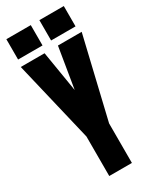

<svg xmlns="http://www.w3.org/2000/svg" viewBox="-261 -1121 967 1190"><g transform="rotate(-30 223.0 -526.5)"><path d="M142.1 0V-282.7L4.9 -859.4H175.3L223.1 -568.4L271 -859.4H440.9L304.2 -282.7V0ZM250 -907.7V-1053.2H424.8V-907.7ZM13.7 -907.7V-1053.2H188.5V-907.7Z"/></g></svg>

Font: webenart
Style: Regular
Weight: 400
Designer: Vernon Adams
Foundry: Vernon Adams
Version: Version 2.116; ttfautohint (v1.8.3)